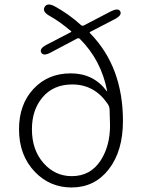

<svg xmlns="http://www.w3.org/2000/svg" viewBox="-20 -815 635 848"><path d="M296 13Q201 13 135 -55Q64 -128 64 -244Q64 -354 128 -422.5Q192 -491 292.5 -491Q393 -491 451 -413Q454 -409 453 -414Q427 -549 333 -643Q328 -648 321 -645L202 -582Q171 -566 162 -583Q153 -600 185 -617L293 -673Q297 -675 293 -678Q244 -720 197 -746Q166 -764 177 -784Q188 -804 220 -788Q283 -754 338 -704Q344 -699 351 -703L470 -765Q502 -781 511 -765Q520 -748 488 -731L378 -674Q374 -672 378 -668Q523 -520 523 -281Q523 -148 460.5 -67.5Q398 13 296 13ZM297 -37Q380 -37 425 -107Q466 -171 466 -261Q466 -279 465 -297L464 -333Q463 -346 455 -357Q397 -442 299 -442Q215 -442 167 -384Q121 -329 121 -244Q121 -153 172 -95Q223 -37 297 -37Z"/></svg>

Font: Resource Han Rounded CN Light
Style: Regular
Weight: 300
Designer: Cyano Hao (round all glyphs); Ryoko NISHIZUKA 西塚涼子 (kana, bopomofo & ideographs); Paul D. Hunt (Latin, Greek & Cyrillic)
Foundry: Cyano Hao
Version: 0.990